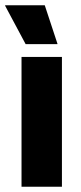

<svg xmlns="http://www.w3.org/2000/svg" viewBox="-30 -707 306 727"><path d="M204.5 0H51.5V-491.5H204.5ZM-10.5 -687H139.5L187.5 -541.5V-540H67L-10.5 -685Z"/></svg>

Font: Anek Devanagari Medium
Style: Bold
Weight: 700
Version: Version 1.003